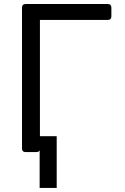

<svg xmlns="http://www.w3.org/2000/svg" viewBox="-20 -747 615 943"><path d="M105.8 -727.3H509.2Q517.8 -727.3 522.4 -722.7Q527 -718 527 -709.5V-666.9Q527 -658.4 522.4 -653.8Q517.8 -649.1 509.2 -649.1H176.1V-78.1H258.5V176.1H174.7V-9.6Q171.2 0 158.4 0H105.8Q97.3 0 92.7 -4.6Q88.1 -9.2 88.1 -17.8V-709.5Q88.1 -718 92.7 -722.7Q97.3 -727.3 105.8 -727.3Z"/></svg>

Font: DeltaSans
Style: Regular
Weight: 400
Designer: Rasmus Andersson
Foundry: rsms
Version: Version 3.012